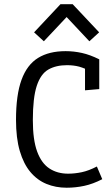

<svg xmlns="http://www.w3.org/2000/svg" viewBox="-20 -876 512 902"><path d="M293 5.9Q241.7 5.9 198.2 -12Q154.8 -29.8 122.8 -67.9Q90.8 -106 73 -166.5Q55.2 -227.1 55.2 -313Q55.2 -430.2 81.1 -501Q106.9 -571.8 158.7 -603.8Q210.4 -635.7 288.1 -635.7Q326.7 -635.7 365 -627.2Q403.3 -618.7 446.3 -597.2V-457.5L379.4 -451.7V-553.2Q366.7 -558.6 351.6 -563Q325.2 -569.8 294.4 -569.8Q242.7 -569.8 206.8 -549.1Q170.9 -528.3 152.6 -472.4Q134.3 -416.5 134.3 -311.5Q134.3 -219.2 154.5 -164.1Q174.8 -108.9 212.2 -84.5Q249.5 -60.1 299.8 -60.1Q331.5 -60.1 364.5 -67.1Q397.5 -74.2 435.1 -93.8L460.4 -34.2Q417 -11.7 376 -2.9Q335 5.9 293 5.9ZM186 -682.1 140.1 -724.1 264.2 -856.4H321.3L445.8 -724.1L399.9 -682.1L293 -795.9Z"/></svg>

Font: Anaheim Medium
Style: Regular
Weight: 500
Version: Version 2.001